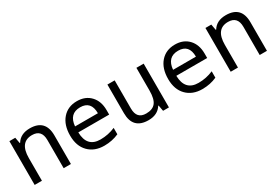

<svg xmlns="http://www.w3.org/2000/svg" viewBox="35 -1286 2931 2036"><g transform="rotate(-30 1500.0 -268.0)"><path d="M433.1 0V-345.2Q433.1 -472.2 316.9 -472.2Q167 -472.2 167 -277.8V0H78.1V-536.1H149.9L163.1 -463.9H168Q218.3 -545.9 332 -545.9Q522 -545.9 522 -350.1V0Z M1135.3 -251H757.3Q761.2 -67.9 925.3 -67.9Q1020.5 -67.9 1106 -105V-26.9Q1024.9 9.8 928.2 9.8Q808.6 9.8 736.8 -63.2Q665 -136.2 665 -264.2Q665 -394 731.2 -470Q797.4 -545.9 908.2 -545.9Q1011.7 -545.9 1073.5 -480.5Q1135.3 -415 1135.3 -306.2ZM759.3 -323.2H1039.1Q1039.1 -472.2 906.2 -472.2Q772 -472.2 759.3 -323.2Z M1650.4 0 1637.2 -71.8H1632.3Q1581.1 9.8 1469.2 9.8Q1278.3 9.8 1278.3 -186V-536.1H1367.2V-190.9Q1367.2 -64 1482.4 -64Q1561 -64 1597.2 -109.1Q1633.3 -154.3 1633.3 -257.8V-536.1H1722.2V0Z M2335.4 -251H1957.5Q1961.4 -67.9 2125.5 -67.9Q2220.7 -67.9 2306.2 -105V-26.9Q2225.1 9.8 2128.4 9.8Q2008.8 9.8 1937 -63.2Q1865.2 -136.2 1865.2 -264.2Q1865.2 -394 1931.4 -470Q1997.6 -545.9 2108.4 -545.9Q2211.9 -545.9 2273.7 -480.5Q2335.4 -415 2335.4 -306.2ZM1959.5 -323.2H2239.3Q2239.3 -472.2 2106.4 -472.2Q1972.2 -472.2 1959.5 -323.2Z M2833.5 0V-345.2Q2833.5 -472.2 2717.3 -472.2Q2567.4 -472.2 2567.4 -277.8V0H2478.5V-536.1H2550.3L2563.5 -463.9H2568.4Q2618.7 -545.9 2732.4 -545.9Q2922.4 -545.9 2922.4 -350.1V0Z"/></g></svg>

Font: Droid Sans Mono
Style: Regular
Weight: 400
Monospace: yes
Foundry: Ascender Corporation
Version: Version 1.00 build 112